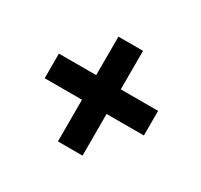

<svg xmlns="http://www.w3.org/2000/svg" viewBox="-105 -610 759 725"><g transform="rotate(30 274.5 -247.5)"><path d="M328.3 -200.3H490.9V-307.6H328.3V-475.5H221V-307.6H58.4V-200.3H221V-18.6H328.3Z"/></g></svg>

Font: Vazirmatn NL
Style: Regular
Weight: 400
Designer: Saber Rastikerdar
Foundry: Saber Rastikerdar
Version: Version 33.003